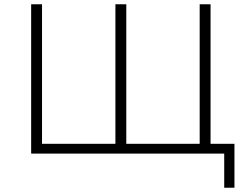

<svg xmlns="http://www.w3.org/2000/svg" viewBox="-20 -720 1154 900"><path d="M535 -46 521 -30V-700H572V-30L557 -46H932L916 -30V-700H967V0H126V-700H177V-30L162 -46ZM1031 160V-16L1046 0H915V-46H1079V160Z"/></svg>

Font: MOST Montserrat Light
Style: Regular
Weight: 300
Designer: Julieta Ulanovsky
Foundry: Julieta Ulanovsky
Version: Version 8.000;March 11, 2024;FontCreator 15.0.0.2926 64-bit